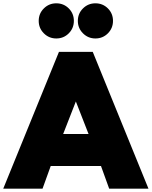

<svg xmlns="http://www.w3.org/2000/svg" viewBox="-40 -1138 916 1158"><path d="M-20.5 0 315.5 -825H519.5L855.5 0H618.5L569 -137H266L216.5 0ZM341 -330H494L417.5 -526ZM535.5 -906Q491.5 -906 460.5 -937Q429.5 -968 429.5 -1012Q429.5 -1056.5 460.5 -1087.2Q491.5 -1118 535.5 -1118Q580 -1118 610.8 -1087.2Q641.5 -1056.5 641.5 -1012Q641.5 -968 610.8 -937Q580 -906 535.5 -906ZM299.5 -906Q255.5 -906 224.5 -937Q193.5 -968 193.5 -1012Q193.5 -1056.5 224.5 -1087.2Q255.5 -1118 299.5 -1118Q344 -1118 374.8 -1087.2Q405.5 -1056.5 405.5 -1012Q405.5 -968 374.8 -937Q344 -906 299.5 -906Z"/></svg>

Font: Spartan Thin Black
Style: Regular
Weight: 900
Version: Version 1.004